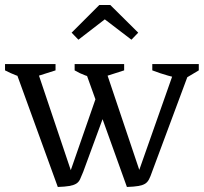

<svg xmlns="http://www.w3.org/2000/svg" viewBox="-24 -739 811 764"><path d="M481 5 309 -474H392L540 -34H520L675 -474H737L581 -55Q575 -37 569 -25.5Q563 -14 553.5 -8Q544 -2 527 1Q510 4 481 5ZM206 5 32 -474H119L267 -34H248L369 -382L400 -308L307 -55Q300 -37 294.5 -25.5Q289 -14 279 -8Q269 -2 252 1Q235 4 206 5ZM90 -425Q64 -430 40.5 -439Q17 -448 -4 -459V-484H197V-459ZM364 -425Q340 -430 316.5 -438.5Q293 -447 273 -459V-484H470V-459ZM710 -425Q677 -429 645 -438Q613 -447 582 -459V-484H767V-459ZM415 -719 526 -609 499 -581 393 -662 288 -581 261 -609 371 -719Z"/></svg>

Font: Piazzolla 24pt
Style: Regular
Weight: 400
Designer: Juan Pablo del Peral
Foundry: Huerta Tipografica
Version: Version 2.005